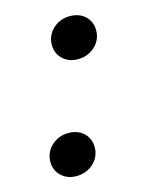

<svg xmlns="http://www.w3.org/2000/svg" viewBox="-77 -477 410 538"><g transform="rotate(-15 128.0 -208.0)"><path d="M167.7 -304Q141.9 -304 124.6 -320.2Q107.3 -336.3 107.3 -361.3Q107.3 -388.7 127.4 -407.7Q147.6 -426.6 176.6 -426.6Q204 -426.6 221 -410.5Q237.9 -394.4 237.9 -369.4Q237.9 -341.9 217.7 -323Q197.6 -304 167.7 -304ZM79 11.3Q53.2 11.3 35.9 -4.8Q18.5 -21 18.5 -46Q18.5 -73.4 38.7 -92.3Q58.9 -111.3 87.9 -111.3Q115.3 -111.3 132.3 -95.2Q149.2 -79 149.2 -54Q149.2 -26.6 129 -7.7Q108.9 11.3 79 11.3Z"/></g></svg>

Font: Playfair 5pt SemiExpanded Light Medium
Style: Italic
Weight: 500
Italic angle: -15.6°
Version: Version 2.001;gftools[0.9.30]